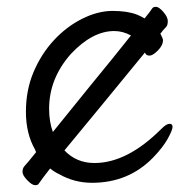

<svg xmlns="http://www.w3.org/2000/svg" viewBox="-20 -518 570 563"><path d="M135 -131Q176 -182 241 -262Q319 -357 364 -414Q340 -427 315 -427Q251 -427 188 -360Q124 -288 124 -199Q124 -161 135 -131ZM127 -24Q109 -1 107 2Q100 12 94 20Q92 25 83 25Q74 25 60 10.5Q46 -4 46 -14Q46 -24 51 -30Q56 -36 64 -45Q66 -47 86 -72Q84 -75 83 -79Q56 -126 56 -190Q56 -254 78.5 -307Q101 -360 138 -400Q175 -440 221 -463Q267 -486 310.5 -486Q354 -486 382 -475Q394 -470 404 -464Q422 -486 426 -493Q429 -498 437.5 -498Q446 -498 459 -483Q472 -468 472 -456.5Q472 -445 468 -440Q464 -435 457 -428Q456 -426 450 -419Q450 -418 451 -418Q458 -404 458 -401Q458 -385 443 -370Q428 -355 419 -355Q410 -355 407 -360L405 -364Q361 -311 282 -214Q211 -128 169 -77Q204 -40 257 -40Q353 -40 453 -140Q468 -155 477 -155Q486 -155 486 -146Q486 -137 472 -111.5Q458 -86 429 -56Q357 18 250 18Q198 18 154 -7Q139 -14 127 -24Z"/></svg>

Font: QiushuiShotai Bright
Style: Regular
Weight: 400
Designer: Christian Thalmann (Catharsis Fonts)
Version: Version 1.250;